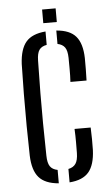

<svg xmlns="http://www.w3.org/2000/svg" viewBox="-52 -730 443 771"><g transform="rotate(-5 170.0 -344.5)"><path d="M47 -115Q45.5 -169 45 -234Q44.5 -299 45 -364Q45.5 -429 47 -484Q50 -544 74.5 -572.8Q99 -601.5 153.5 -606V-552Q132.5 -548.5 123.2 -535Q114 -521.5 113.5 -492.5Q112 -421 111.5 -360.8Q111 -300.5 111.5 -240.2Q112 -180 113.5 -109Q114 -79.5 123.2 -65.8Q132.5 -52 153.5 -48V6Q98.5 1.5 73.8 -27Q49 -55.5 47 -115ZM235.5 -395.5Q237 -420.5 236.8 -447.5Q236.5 -474.5 236.5 -492.5Q236 -521.5 226.5 -534.8Q217 -548 197 -552V-606Q251 -602 275.5 -573.5Q300 -545 301.5 -486Q301.5 -467 301.5 -442.5Q301.5 -418 300.5 -395.5ZM197 6V-48Q217 -52 226.5 -65.8Q236 -79.5 236.5 -109Q236.5 -128 236.8 -152.2Q237 -176.5 235.5 -206H300.5Q301.5 -183.5 301.8 -159Q302 -134.5 301.5 -115Q299 -55.5 274.8 -26.8Q250.5 2 197 6ZM147.5 -640V-695H202V-640Z"/></g></svg>

Font: Big Shoulders Stencil Display
Style: Regular
Weight: 400
Designer: Patric King
Foundry: XO Type Co
Version: Version 1.000